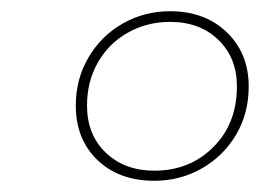

<svg xmlns="http://www.w3.org/2000/svg" viewBox="-20 -780 463 342"><path d="M423 -626Q423 -578 400.5 -540Q378 -502 339.5 -480Q301 -458 255 -458Q192 -458 153.5 -495Q115 -532 115 -592Q115 -639 137.5 -677.5Q160 -716 198.5 -738Q237 -760 283 -760Q345 -760 384 -722.5Q423 -685 423 -626ZM135 -592Q135 -540 168.5 -508Q202 -476 255 -476Q318 -476 360 -518Q402 -560 402 -626Q402 -677 369 -709Q336 -741 283 -741Q242 -741 208 -722Q174 -703 154.5 -669Q135 -635 135 -592Z"/></svg>

Font: TypoPRO Montserrat
Style: Italic
Weight: 250
Italic angle: -11.3°
Designer: Julieta Ulanovsky
Foundry: Julieta Ulanovsky
Version: Version 6.001